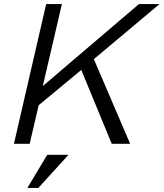

<svg xmlns="http://www.w3.org/2000/svg" viewBox="-20 -710 808 948"><path d="M48.8 0 208 -689.9H285.6L191.4 -285.2L666 -689.9H767.6L443.4 -418L622.6 0H531.7L381.3 -364.7L170.9 -190.4L126.5 0ZM115.2 217.8 213.4 54.2H318.4L169.4 217.8Z"/></svg>

Font: HK Grotesk Italic
Style: Regular
Weight: 400
Italic angle: -13°
Designer: Alfredo Marco Pradil and Stefan Peev
Foundry: Hanken Design Co.
Version: Version 1.000;PS 001.000;hotconv 1.0.88;makeotf.lib2.5.64775